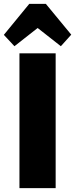

<svg xmlns="http://www.w3.org/2000/svg" viewBox="-42 -977 390 997"><path d="M247 -700V0H59V-700ZM-22 -796 110 -957H196L328 -797L274 -737L97 -876H210L33 -737Z"/></svg>

Font: Pathway Extreme SemiCondensed ExtraBold
Style: Regular
Weight: 800
Width: 4
Version: Version 1.001;gftools[0.9.26]